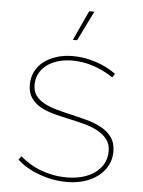

<svg xmlns="http://www.w3.org/2000/svg" viewBox="-52 -761 600 808"><g transform="rotate(5 247.5 -357.0)"><path d="M260 5Q301 5 334.5 -5.5Q368 -16 393 -35.5Q418 -55 431.5 -81.5Q445 -108 445 -139Q445 -175 428 -199Q411 -223 383 -238Q355 -253 320 -262.5Q285 -272 250 -280Q219 -287 190.5 -295Q162 -303 139.5 -315Q117 -327 103.5 -345Q90 -363 90 -391Q90 -417 101 -438Q112 -459 131.5 -474Q151 -489 179 -497.5Q207 -506 240 -506Q284 -506 327.5 -492Q371 -478 413 -450L423 -466Q385 -494 336.5 -509.5Q288 -525 240 -525Q203 -525 171.5 -515Q140 -505 117.5 -487.5Q95 -470 82.5 -445Q70 -420 70 -390Q70 -356 85 -334Q100 -312 125 -298Q150 -284 182 -275.5Q214 -267 247 -260Q280 -253 312 -244.5Q344 -236 369 -222.5Q394 -209 409.5 -189Q425 -169 425 -139Q425 -111 413 -88Q401 -65 379 -48.5Q357 -32 326 -23Q295 -14 258 -14Q230 -14 203 -19Q176 -24 151 -33Q126 -42 103.5 -55.5Q81 -69 61 -86L50 -71Q88 -36 145 -15.5Q202 5 260 5ZM252 -593 314 -719H292L234 -593Z"/></g></svg>

Font: Fixel Variable
Style: Regular
Weight: 100
Width: 3
Designer: AlfaBravo + MacPaw
Foundry: Kyrylo Tkachov, Marchela Mozhyna, Serhii Makarenko, Maria Weinstein, Zakhar Kryvoshyya
Version: Version 1.211